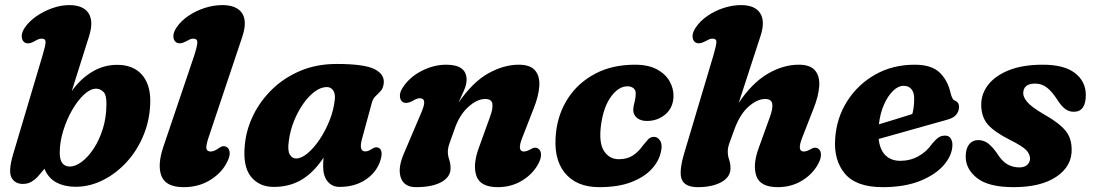

<svg xmlns="http://www.w3.org/2000/svg" viewBox="-20 -740 4399 773"><path d="M151.5 -517.5Q163.5 -557.5 163.5 -571Q163.5 -584.5 147.5 -584.5Q140.5 -584.5 133.5 -581.5Q126.5 -578.5 116.5 -572.5Q93 -560 78.5 -569.5Q68 -577 67.5 -593.2Q67 -609.5 80 -629Q97 -654 126.5 -674.5Q156 -695 190.8 -707.2Q225.5 -719.5 258.5 -719.5Q315 -719.5 336.2 -687.2Q357.5 -655 339 -595.5L269 -373.5Q304.5 -423 351.2 -451Q398 -479 451.5 -479Q515 -479 550 -440.8Q585 -402.5 585 -334Q584.5 -262 559.2 -199Q534 -136 491 -88.8Q448 -41.5 394.5 -14.8Q341 12 284.5 12Q240.5 12 207.5 -5.2Q174.5 -22.5 159 -60.5L130.5 -27Q120.5 -16.5 106 -8Q91.5 0.5 72 0.5Q40.5 0.5 26.5 -24.8Q12.5 -50 33 -119.5ZM367 -383Q344 -383 318.5 -359.5Q293 -336 270.8 -297.5Q248.5 -259 234.5 -213.5Q220.5 -168 220.5 -125Q220.5 -69.5 261.5 -69.5Q283.5 -69.5 309 -88.5Q334.5 -107.5 357 -141.5Q379.5 -175.5 394 -221.5Q408.5 -267.5 408.5 -322Q409 -358 396 -370.5Q383 -383 367 -383Z M955 -590.5 821.5 -192Q808.5 -154 811 -142Q813.5 -130 828 -130Q837 -130 846 -134.5Q855 -139 865 -146.5Q881.5 -156.5 895 -146.5Q904 -139.5 904.8 -124.5Q905.5 -109.5 894.5 -88Q873.5 -44.5 826.8 -15.5Q780 13.5 720 13.5Q648.5 13.5 630.5 -30.2Q612.5 -74 637.5 -148.5L761 -513.5Q774.5 -555 774.5 -569.8Q774.5 -584.5 758 -584.5Q751 -584.5 744 -581.2Q737 -578 727 -572.5Q703.5 -560.5 689.5 -569.5Q678.5 -577 678 -593.2Q677.5 -609.5 690.5 -629Q708 -655.5 738.2 -676Q768.5 -696.5 804.2 -708Q840 -719.5 875 -719.5Q932.5 -719.5 954.5 -687Q976.5 -654.5 955 -590.5Z M1437.5 -181Q1423.5 -130.5 1450.5 -130.5Q1459.5 -130.5 1465.5 -133.8Q1471.5 -137 1480 -142Q1494.5 -151 1506 -144Q1514.5 -139.5 1516.2 -125.8Q1518 -112 1509.5 -88Q1492.5 -42.5 1449.5 -15Q1406.5 12.5 1347 12.5Q1317.5 12.5 1299.2 -9.2Q1281 -31 1281 -70Q1281 -88.5 1282.5 -105Q1242.5 -45 1194 -16.2Q1145.5 12.5 1082.5 12.5Q1023 12.5 989.8 -29.5Q956.5 -71.5 966 -160Q972 -219.5 1000 -276.8Q1028 -334 1075.8 -380.5Q1123.5 -427 1189 -454.8Q1254.5 -482.5 1335.5 -482.5Q1446 -482.5 1487.5 -461.8Q1529 -441 1525 -404.5Q1522.5 -384.5 1512.8 -373.8Q1503 -363 1492.2 -353Q1481.5 -343 1477 -326ZM1143 -174Q1137 -134 1146.5 -118Q1156 -102 1172 -102Q1193.5 -102 1218.5 -123Q1243.5 -144 1266.8 -178.5Q1290 -213 1306.8 -255Q1323.5 -297 1328 -339.5Q1330.5 -363 1321.2 -376.2Q1312 -389.5 1296 -389.5Q1271.5 -389.5 1246.8 -371Q1222 -352.5 1200.2 -321.2Q1178.5 -290 1163.2 -251.8Q1148 -213.5 1143 -174Z M1601 -329.5Q1590.5 -337 1590 -353.5Q1589.5 -370 1602.5 -389Q1629.5 -430 1678 -454.8Q1726.5 -479.5 1776.5 -479.5Q1858.5 -479.5 1858.5 -419Q1858.5 -400.5 1848.8 -377.5Q1839 -354.5 1826 -327Q1884.5 -411 1946.8 -445.2Q2009 -479.5 2068.5 -479.5Q2115 -479.5 2134.5 -456.2Q2154 -433 2151.2 -393Q2148.5 -353 2128.5 -303L2083 -186.5Q2060.5 -130 2089 -130Q2100.5 -130 2117 -139.5Q2136 -151 2149 -140Q2158 -133 2158.2 -117.2Q2158.5 -101.5 2147 -80Q2124.5 -38.5 2081.2 -12.5Q2038 13.5 1984.5 13.5Q1914.5 13.5 1898.5 -30.5Q1882.5 -74.5 1907 -142.5L1953 -270Q1965.5 -304 1962.2 -322.8Q1959 -341.5 1933.5 -341.5Q1900.5 -341.5 1864.8 -309Q1829 -276.5 1809.5 -218.5Q1795.5 -180 1789.2 -161.5Q1783 -143 1783 -129Q1783 -113.5 1788.5 -97.5Q1794 -81.5 1794 -62Q1794 -27.5 1757 -7Q1720 13.5 1655 13.5Q1606 13.5 1593.2 -26.2Q1580.5 -66 1608.5 -127.5L1672.5 -278Q1689.5 -316 1687.8 -330.2Q1686 -344.5 1670 -344.5Q1663 -344.5 1656 -341.5Q1649 -338.5 1639 -332.5Q1615.5 -320.5 1601 -329.5Z M2506 -392.5Q2471 -392.5 2440.8 -352Q2410.5 -311.5 2400 -239Q2390 -166 2411.5 -132.5Q2433 -99 2471.5 -99Q2505 -99 2528.2 -114.2Q2551.5 -129.5 2569 -155Q2579.5 -167.5 2588.8 -178.2Q2598 -189 2613 -189Q2628.5 -189 2638.2 -172.8Q2648 -156.5 2640.5 -127Q2632.5 -90.5 2602.8 -58.5Q2573 -26.5 2520.8 -6.5Q2468.5 13.5 2392.5 13.5Q2300 13.5 2253 -45.2Q2206 -104 2219 -210.5Q2228 -285.5 2268.2 -346.5Q2308.5 -407.5 2376.8 -443.5Q2445 -479.5 2536.5 -479.5Q2590 -479.5 2624.8 -460.8Q2659.5 -442 2676 -412.5Q2692.5 -383 2691.5 -351.5Q2690 -305.5 2658.5 -279.2Q2627 -253 2584.5 -253Q2559 -253 2544 -265.8Q2529 -278.5 2529.5 -298.5Q2530 -312.5 2534.8 -329.2Q2539.5 -346 2539.5 -363.5Q2540 -376.5 2530.8 -384.5Q2521.5 -392.5 2506 -392.5Z M3274 -80Q3251.5 -38.5 3208.5 -12.5Q3165.5 13.5 3111.5 13.5Q3041.5 13.5 3025.5 -30.5Q3009.5 -74.5 3034 -142.5L3080 -270Q3092.5 -304.5 3089 -323Q3085.5 -341.5 3060.5 -341.5Q3029 -341.5 2994 -311Q2959 -280.5 2936.5 -218.5Q2923 -181.5 2916.5 -163.5Q2910 -145.5 2910 -129.5Q2910 -113 2915.5 -97.2Q2921 -81.5 2921 -62Q2921 -27.5 2884.5 -7Q2848 13.5 2789.5 13.5Q2738 13.5 2725 -17.2Q2712 -48 2735.5 -126L2852.5 -518Q2863.5 -556 2864.2 -570.2Q2865 -584.5 2848 -584.5Q2841 -584.5 2834.2 -581.2Q2827.5 -578 2817 -572.5Q2793.5 -560.5 2779.5 -569.5Q2768.5 -577 2768.2 -593.5Q2768 -610 2781 -629Q2798.5 -655.5 2828.2 -676Q2858 -696.5 2893.5 -708Q2929 -719.5 2963.5 -719.5Q3019 -719.5 3040.2 -687.2Q3061.5 -655 3042 -595.5L2954 -325.5Q3006.5 -404.5 3069.2 -442Q3132 -479.5 3196 -479.5Q3242 -479.5 3261.5 -456.2Q3281 -433 3278.2 -393Q3275.5 -353 3255.5 -303L3210 -186.5Q3187.5 -130 3216 -130Q3228 -130 3244 -139.5Q3263 -151 3276 -140Q3285 -133 3285.2 -117.2Q3285.5 -101.5 3274 -80Z M3814.5 -157.5Q3814.5 -116.5 3781.2 -77Q3748 -37.5 3685.2 -12Q3622.5 13.5 3533.5 13.5Q3427 13.5 3381.5 -41Q3336 -95.5 3342.5 -182.5Q3348 -265 3390.5 -332.2Q3433 -399.5 3503.2 -439.5Q3573.5 -479.5 3662.5 -479.5Q3730.5 -479.5 3763.5 -447.5Q3796.5 -415.5 3807.5 -363.5Q3810 -354 3813.8 -346Q3817.5 -338 3822.5 -336Q3830.5 -333.5 3835.8 -327Q3841 -320.5 3841 -309Q3841 -292.5 3830 -278.5Q3819 -264.5 3790 -257Q3755.5 -247.5 3707.5 -234Q3659.5 -220.5 3609.2 -206.2Q3559 -192 3517.5 -180.5Q3522.5 -136.5 3545.2 -114.5Q3568 -92.5 3604.5 -92.5Q3644 -92.5 3677.2 -110.8Q3710.5 -129 3732.5 -161Q3748 -179.5 3759 -186.8Q3770 -194 3785.5 -194Q3800.5 -194 3807.5 -182.8Q3814.5 -171.5 3814.5 -157.5ZM3617.5 -394.5Q3596.5 -394.5 3575.5 -374.2Q3554.5 -354 3539 -319Q3523.5 -284 3518.5 -239.5Q3552 -249.5 3588.5 -260.8Q3625 -272 3653 -281Q3660.5 -306.5 3660.5 -344Q3660.5 -367.5 3649.5 -381Q3638.5 -394.5 3617.5 -394.5Z M4084 -66Q4104.5 -66 4115.8 -76.5Q4127 -87 4127 -102.5Q4126 -121 4110.8 -136.5Q4095.5 -152 4045 -177.5Q3984.5 -208 3958.2 -237.5Q3932 -267 3930.5 -313.5Q3929 -359.5 3957.2 -397Q3985.5 -434.5 4041.2 -457Q4097 -479.5 4178.5 -479.5Q4264.5 -479.5 4308 -445.8Q4351.5 -412 4351.5 -357.5Q4351.5 -290 4303 -290Q4284.5 -290 4269.2 -300.8Q4254 -311.5 4236 -339.5Q4217 -369.5 4196 -386.5Q4175 -403.5 4147.5 -403.5Q4099.5 -403.5 4099.5 -363.5Q4100.5 -347 4116.8 -328.2Q4133 -309.5 4179 -282Q4224 -256.5 4248.8 -235.2Q4273.5 -214 4283.8 -191.8Q4294 -169.5 4294.5 -141Q4297 -72.5 4234.5 -29.5Q4172 13.5 4060.5 13.5Q3960 13.5 3913.5 -23.2Q3867 -60 3868 -111.5Q3868.5 -142.5 3882 -159.2Q3895.5 -176 3917.5 -176Q3941.5 -176 3959 -162Q3976.5 -148 3993.5 -123.5Q4014.5 -90 4036.5 -78Q4058.5 -66 4084 -66Z"/></svg>

Font: Fraunces 9pt S100
Style: Bold Italic
Weight: 700
Italic angle: -16°
Version: Version 1.000; ttfautohint (v1.8.3)